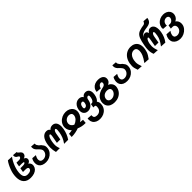

<svg xmlns="http://www.w3.org/2000/svg" viewBox="494 -2796 5012 5012"><g transform="rotate(-45 3000.0 -290.0)"><path d="M24.5 -266Q24.5 -319.5 36 -385.5Q45 -438 69.5 -505Q94 -572 125.8 -633Q157.5 -694 186.5 -729L329.5 -720.5Q297.5 -680 265.2 -620.8Q233 -561.5 208 -494.2Q183 -427 172 -365.5Q161.5 -306.5 161.5 -260.5Q161.5 -180 194.8 -140.8Q228 -101.5 295.5 -101.5Q418 -101.5 431.5 -177Q432.5 -183 432.5 -186Q432.5 -210 409 -222.5Q385.5 -235 340.5 -235H249.5L270.5 -352H366Q402.5 -352 425.5 -362.5Q448.5 -373 451.5 -390Q453 -400 436.5 -405.5Q420 -411 385.5 -411H280.5L301 -527.5H400.5Q429 -527.5 448.8 -540.8Q468.5 -554 472 -576Q472.5 -577.5 472.5 -581Q472.5 -591.5 464.2 -598.5Q456 -605.5 438.5 -614.5Q418.5 -625 406 -634.5Q393.5 -644 384.2 -660.8Q375 -677.5 375 -703Q375 -713.5 377.5 -730L503 -720Q502.5 -717.5 502.5 -713Q502.5 -699 511.8 -688.8Q521 -678.5 541.5 -663Q560.5 -649 572.2 -637.8Q584 -626.5 592.5 -609.8Q601 -593 601 -571Q601 -560 599 -550Q594 -522.5 571.8 -500.8Q549.5 -479 512.5 -468Q545.5 -456.5 563.2 -435.5Q581 -414.5 581 -386Q581 -378 579.5 -369.5Q574.5 -339.5 553.8 -319.2Q533 -299 500 -290Q528.5 -275 546 -245.8Q563.5 -216.5 563.5 -179.5Q563.5 -167.5 561 -152.5Q551.5 -99 515.8 -60.8Q480 -22.5 422 -2.2Q364 18 289.5 18Q161 18 92.8 -55.2Q24.5 -128.5 24.5 -266Z M633 -175.5Q633 -198 637.5 -222.5Q641.5 -247 651 -272.2Q660.5 -297.5 674.5 -318L798.5 -308.5Q781 -276 772.2 -255.2Q763.5 -234.5 759 -212.5Q756.5 -196 756.5 -184.5Q756.5 -140.5 783.2 -116Q810 -91.5 858.5 -91.5Q898 -91.5 932.8 -108.8Q967.5 -126 991 -156.5Q1014.5 -187 1021 -225.5Q1023 -236 1023 -248Q1023 -278.5 1006.8 -304.5Q990.5 -330.5 951.5 -370.5Q910 -404.5 887.5 -439Q865 -473.5 865 -520Q865 -536.5 868 -555L989.5 -545Q989 -539.5 989 -529Q989 -504 998.5 -484.2Q1008 -464.5 1033 -434.5Q1067 -409 1081.2 -394.8Q1095.5 -380.5 1107.5 -358.5Q1146.5 -318 1146.5 -251Q1146.5 -227.5 1142.5 -206Q1131.5 -143.5 1091 -93.5Q1050.5 -43.5 989.5 -15.2Q928.5 13 858 13Q788 13 737.5 -9.8Q687 -32.5 660 -75.2Q633 -118 633 -175.5Z M1202.5 -176Q1202.5 -237.5 1214 -301.5Q1235.5 -425.5 1292 -492.2Q1348.5 -559 1430 -559Q1504 -559 1534 -504.5Q1580.5 -559 1651 -559Q1722.5 -559 1761.8 -508.8Q1801 -458.5 1801 -368Q1801 -329 1792.5 -279.5Q1778 -199 1750.8 -130.8Q1723.5 -62.5 1678 4.5H1527.5Q1582 -69.5 1610.2 -139.5Q1638.5 -209.5 1652.5 -289Q1661.5 -338.5 1661.5 -373Q1661.5 -402 1655 -417.2Q1648.5 -432.5 1636 -432.5Q1614 -432.5 1596.8 -403.8Q1579.5 -375 1572.5 -336.5L1539 -147H1413.5L1449 -346.5Q1454.5 -375.5 1454.5 -396Q1454.5 -432.5 1435.5 -432.5Q1408.5 -432.5 1385.2 -388.2Q1362 -344 1349 -270Q1336.5 -199 1336.5 -151Q1336.5 -111 1344.5 -73Q1352.5 -35 1370 4.5H1228Q1202.5 -89.5 1202.5 -176Z M1923.5 -106.5Q1885.5 -136.5 1862.5 -185.2Q1839.5 -234 1839.5 -288Q1839.5 -309.5 1843 -328.5Q1855 -394.5 1898.2 -447Q1941.5 -499.5 2005.5 -528.8Q2069.5 -558 2141 -558Q2209 -558 2262.5 -531.8Q2316 -505.5 2346 -458.8Q2376 -412 2376 -352Q2376 -333 2372 -309Q2361.5 -249 2319.5 -191.5Q2277.5 -134 2221 -101.5Q2266.5 -92.5 2322 -90L2312.5 16.5L2292.5 17Q2227 17 2169 3.5Q2111 -10 2066 -31Q2013 -10.5 1943.8 3.2Q1874.5 17 1811 17L1794.5 16.5L1803.5 -90.5Q1860.5 -92.5 1923.5 -106.5ZM1977 -285.5Q1977 -245 2001.2 -212.2Q2025.5 -179.5 2071 -160Q2137 -182.5 2182 -227.8Q2227 -273 2237 -329.5Q2239 -339.5 2239 -351.5Q2239 -392.5 2211.2 -415.2Q2183.5 -438 2138 -438Q2099.5 -438 2065.5 -422.2Q2031.5 -406.5 2008.5 -377.5Q1985.5 -348.5 1979 -310Q1977 -298.5 1977 -285.5Z M2427 14Q2427 -10.5 2431 -31L2562 -21Q2559.5 -5 2559.5 6Q2559.5 46.5 2585.5 67.5Q2611.5 88.5 2663.5 88.5Q2725.5 88.5 2766.5 55.8Q2807.5 23 2817.5 -33.5Q2822 -59 2822 -77.5Q2822 -103.5 2813.2 -115.8Q2804.5 -128 2786.5 -128H2739.5L2758 -234.5H2789.5Q2820 -234.5 2843.5 -266.8Q2867 -299 2877 -355.5Q2881.5 -382 2881.5 -398Q2881.5 -421 2874 -430.8Q2866.5 -440.5 2852 -440.5Q2831 -440.5 2813 -423.5Q2795 -406.5 2788.5 -371.5L2785 -350.5Q2774.5 -292.5 2746 -248.5Q2717.5 -204.5 2675 -180.2Q2632.5 -156 2581 -156Q2532.5 -156 2497 -175.8Q2461.5 -195.5 2442.8 -231.8Q2424 -268 2424 -316.5Q2424 -340 2428.5 -365.5Q2438.5 -422.5 2466.8 -466.2Q2495 -510 2537.2 -534Q2579.5 -558 2629 -558Q2673 -558 2704.5 -541.5Q2736 -525 2752.5 -494Q2776.5 -528 2804.8 -543Q2833 -558 2868.5 -558Q2933 -558 2969 -515.8Q3005 -473.5 3005 -400Q3005 -371.5 2999 -338.5Q2988 -277.5 2965 -233.5Q2942 -189.5 2910 -168.5Q2947 -128 2947 -60.5Q2947 -33 2942.5 -8.5Q2931 56.5 2891 106.5Q2851 156.5 2789.8 184Q2728.5 211.5 2656.5 211.5Q2586.5 211.5 2534.5 186.5Q2482.5 161.5 2454.8 116.8Q2427 72 2427 14ZM2664 -365.5Q2666.5 -378 2666.5 -392.5Q2666.5 -439.5 2628 -439.5Q2596.5 -439.5 2575.5 -416Q2554.5 -392.5 2546.5 -345.5Q2543.5 -328.5 2543.5 -315.5Q2543.5 -293.5 2552.2 -283Q2561 -272.5 2579.5 -272.5Q2612 -272.5 2634 -296.2Q2656 -320 2664 -365.5Z M2990 -35.5Q2990 -57 2995 -88Q3006 -148 3043.2 -195.5Q3080.5 -243 3138.5 -274.2Q3196.5 -305.5 3269 -318.5Q3311 -324.5 3337 -343Q3363 -361.5 3368.5 -393Q3369.5 -401 3369.5 -405.5Q3369.5 -423 3360.8 -435.2Q3352 -447.5 3332 -447.5Q3307.5 -447.5 3284.8 -432.8Q3262 -418 3247.5 -393.8Q3233 -369.5 3232 -343L3087 -353Q3094 -418 3127 -463.2Q3160 -508.5 3212.5 -531.5Q3265 -554.5 3331 -554.5Q3389.5 -554.5 3433.2 -537.5Q3477 -520.5 3500.8 -488.8Q3524.5 -457 3524.5 -414.5Q3524.5 -402.5 3522 -386.5Q3515 -346.5 3493.2 -320Q3471.5 -293.5 3427 -274Q3460 -261.5 3487.5 -237.5Q3515 -213.5 3531.8 -179.2Q3548.5 -145 3548.5 -104Q3548.5 -85.5 3545 -68Q3532.5 4.5 3489.8 59.5Q3447 114.5 3381 144.2Q3315 174 3234.5 174Q3159.5 174 3104.2 148.5Q3049 123 3019.5 75.5Q2990 28 2990 -35.5ZM3408 -81Q3410 -91.5 3410 -104Q3410 -144.5 3380.8 -166.8Q3351.5 -189 3298.5 -189Q3254.5 -189 3218.5 -173Q3182.5 -157 3159.5 -128Q3136.5 -99 3130 -61Q3128 -47 3128 -40.5Q3128 -12.5 3141.5 8.8Q3155 30 3180 41.8Q3205 53.5 3238.5 53.5Q3277.5 53.5 3314.2 35Q3351 16.5 3376.5 -14.8Q3402 -46 3408 -81Z M3633 -175.5Q3633 -198 3637.5 -222.5Q3641.5 -247 3651 -272.2Q3660.5 -297.5 3674.5 -318L3798.5 -308.5Q3781 -276 3772.2 -255.2Q3763.5 -234.5 3759 -212.5Q3756.5 -196 3756.5 -184.5Q3756.5 -140.5 3783.2 -116Q3810 -91.5 3858.5 -91.5Q3898 -91.5 3932.8 -108.8Q3967.5 -126 3991 -156.5Q4014.5 -187 4021 -225.5Q4023 -236 4023 -248Q4023 -278.5 4006.8 -304.5Q3990.5 -330.5 3951.5 -370.5Q3910 -404.5 3887.5 -439Q3865 -473.5 3865 -520Q3865 -536.5 3868 -555L3989.5 -545Q3989 -539.5 3989 -529Q3989 -504 3998.5 -484.2Q4008 -464.5 4033 -434.5Q4067 -409 4081.2 -394.8Q4095.5 -380.5 4107.5 -358.5Q4146.5 -318 4146.5 -251Q4146.5 -227.5 4142.5 -206Q4131.5 -143.5 4091 -93.5Q4050.5 -43.5 3989.5 -15.2Q3928.5 13 3858 13Q3788 13 3737.5 -9.8Q3687 -32.5 3660 -75.2Q3633 -118 3633 -175.5Z M4216.5 -178Q4216.5 -216.5 4225.5 -270.5Q4241 -359.5 4284.8 -425Q4328.5 -490.5 4394.5 -526Q4460.5 -561.5 4541.5 -561.5Q4614.5 -561.5 4667.5 -532.8Q4720.5 -504 4748.5 -450.8Q4776.5 -397.5 4776.5 -325Q4776.5 -291 4769.5 -250.5Q4760.5 -199.5 4747 -161.5Q4733.5 -123.5 4711.8 -86.5Q4690 -49.5 4651 4.5L4500.5 -4.5Q4541 -62.5 4566 -103.8Q4591 -145 4608 -186Q4625 -227 4632.5 -270.5Q4637.5 -297.5 4637.5 -322.5Q4637.5 -379 4611.5 -409.2Q4585.5 -439.5 4538 -439.5Q4495.5 -439.5 4459 -416.8Q4422.5 -394 4397.2 -351.2Q4372 -308.5 4361.5 -250.5Q4354 -208.5 4354 -175.5Q4354 -137.5 4363.5 -97.5Q4373 -57.5 4396 4.5L4255 -4.5Q4234.5 -62.5 4225.5 -99.5Q4216.5 -136.5 4216.5 -178Z M4810.5 -173.5Q4810.5 -240.5 4827 -331Q4852 -473 4883.2 -547.5Q4914.5 -622 4964.5 -656.8Q5014.5 -691.5 5104 -709L5186 -723.5Q5211 -728.5 5227 -746.2Q5243 -764 5256 -794.5L5390 -784.5Q5381.5 -748 5376.8 -733.2Q5372 -718.5 5363.5 -702Q5344.5 -668 5309.2 -648.5Q5274 -629 5214.5 -619.5L5140 -608.5Q5079 -599 5033.2 -573Q4987.5 -547 4957.5 -492.5Q4982 -523.5 5005.8 -536.5Q5029.5 -549.5 5058 -549.5Q5125 -549.5 5139 -473Q5162.5 -510 5192.8 -529.8Q5223 -549.5 5252.5 -549.5Q5295 -549.5 5326 -527Q5357 -504.5 5373.5 -461.2Q5390 -418 5390 -357.5Q5390 -314.5 5381 -262.5Q5368 -187.5 5340.2 -122Q5312.5 -56.5 5265.5 4.5L5113.5 -4.5Q5175.5 -85.5 5205.2 -147Q5235 -208.5 5247.5 -279Q5257 -333.5 5257 -363.5Q5257 -409.5 5236 -409.5Q5214 -409.5 5196.8 -380.8Q5179.5 -352 5172 -309L5139.5 -123.5H5010L5044.5 -319Q5051 -355 5051 -377Q5051 -393 5047.2 -401.2Q5043.5 -409.5 5035 -409.5Q5019 -409.5 5003.5 -391.2Q4988 -373 4975 -339Q4962 -305 4954 -259.5Q4947 -219 4947 -180.5Q4947 -137.5 4956.8 -92.2Q4966.5 -47 4988 4.5L4842.5 -4.5Q4826.5 -45 4818.5 -86Q4810.5 -127 4810.5 -173.5Z M5390 18Q5390 -0.5 5394 -23Q5398.5 -49 5407.8 -72Q5417 -95 5437 -128.5L5577 -120Q5537.5 -67.5 5528.5 -13Q5526.5 -2.5 5526.5 9Q5526.5 49 5554 70.2Q5581.5 91.5 5626.5 91.5Q5661 91.5 5693.2 76.5Q5725.5 61.5 5748 33.5Q5770.5 5.5 5777.5 -32Q5780 -48 5780 -59Q5780 -101 5756.8 -127Q5733.5 -153 5695.5 -153H5625.5L5643.5 -255.5H5704.5Q5728 -255.5 5751.2 -269Q5774.5 -282.5 5791.2 -305.5Q5808 -328.5 5813 -356Q5814.5 -363.5 5814.5 -371.5Q5814.5 -402 5793.5 -421.2Q5772.5 -440.5 5738.5 -440.5Q5706.5 -440.5 5679 -427Q5651.5 -413.5 5633 -389Q5614.5 -364.5 5609 -333Q5608.5 -331 5607.2 -322.5Q5606 -314 5606 -305Q5606 -293.5 5609 -280.5L5478 -289.5Q5477 -293.5 5474.2 -304.5Q5471.5 -315.5 5471.5 -327.5Q5471.5 -338 5474.5 -353.5Q5484.5 -412.5 5522 -458.5Q5559.5 -504.5 5616.8 -530.2Q5674 -556 5741 -556Q5802 -556 5850.2 -532.8Q5898.5 -509.5 5925.5 -468.8Q5952.5 -428 5952.5 -377Q5952.5 -361 5949.5 -343.5Q5941 -293.5 5911 -256.5Q5881 -219.5 5840 -201.5Q5876 -179 5897 -140.2Q5918 -101.5 5918 -52Q5918 -33 5914 -10Q5903.5 49.5 5860.2 101Q5817 152.5 5753.8 183Q5690.5 213.5 5623.5 213.5Q5554 213.5 5501 188.8Q5448 164 5419 119.8Q5390 75.5 5390 18Z"/></g></svg>

Font: JuliaMono ExtraBoldItalic
Style: Regular
Weight: 800
Italic angle: -9°
Monospace: yes
Designer: cormullion
Foundry: corm
Version: Version 0.049; ttfautohint (v1.8.4)